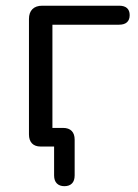

<svg xmlns="http://www.w3.org/2000/svg" viewBox="-20 -506 475 663"><path d="M202.3 136.9Q185.8 136.9 176.3 127.4Q166.8 118 166.8 99.5V-18.1L186.3 0H120.3Q100.9 0 90.4 -10.9Q80 -21.9 80 -41.7V-440.2Q80 -462.5 91.9 -474.4Q103.8 -486.3 126.2 -486.3H391.2Q409.3 -486.3 418.5 -478.1Q427.8 -469.8 427.8 -453.8Q427.8 -437.7 418.5 -429.2Q409.3 -420.7 391.2 -420.7H161V-45.7L143.4 -64.3H197.8Q217.3 -64.3 227.6 -53.8Q237.8 -43.3 237.8 -23.7V99.5Q237.8 118 228.6 127.4Q219.3 136.9 202.3 136.9Z"/></svg>

Font: Nunito ExtraLight
Style: Regular
Weight: 200
Designer: Vernon Adams
Foundry: Vernon Adams
Version: Version 3.602